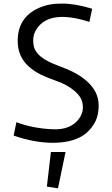

<svg xmlns="http://www.w3.org/2000/svg" viewBox="-20 -786 623 1070"><path d="M310.5 -765.6 326.2 -766.1Q399.4 -766.1 493.7 -737.3L478 -664.1Q261.2 -733.4 187 -628.9Q165 -598.1 165 -562.3Q165 -526.4 177 -505.6Q189 -484.9 209.5 -468.8Q241.7 -443.4 298.3 -422.4Q355 -401.4 393.3 -381.6Q431.6 -361.8 461.9 -335.4Q529.8 -276.4 529.8 -198.7Q529.8 -135.3 502.7 -93.3Q475.6 -51.3 440.4 -29.3Q376 9.8 274.9 9.8Q171.9 9.8 56.2 -30.3L71.3 -105Q165 -69.8 276.9 -65.4Q371.6 -62 418 -121.1Q441.9 -152.3 441.9 -185.5Q441.9 -218.8 429 -240.5Q416 -262.2 394 -280.3Q354 -314 298.3 -333.5Q242.7 -353 206.5 -370.8Q170.4 -388.7 141.6 -414.1Q78.6 -470.2 78.6 -557.6Q78.6 -699.2 214.8 -749Q260.7 -765.6 310.5 -765.6ZM345.2 61 303.2 263.7 241.2 253.9 263.7 61Z"/></svg>

Font: Duru Sans
Style: Regular
Weight: 400
Designer: Onur Yazõcõgil
Foundry: Onur Yazõcõgil
Version: Version 1.002